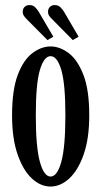

<svg xmlns="http://www.w3.org/2000/svg" viewBox="-20 -708 392 740"><path d="M175 11Q136.5 11 102.8 -20.2Q69 -51.5 47.8 -112.8Q26.5 -174 26.5 -263.5Q26.5 -361.5 48.5 -419.5Q70.5 -477.5 104.8 -503.2Q139 -529 175 -529Q210.5 -529 244.8 -503.2Q279 -477.5 301.5 -419.5Q324 -361.5 324 -263.5Q324 -174 302.5 -112.8Q281 -51.5 247 -20.2Q213 11 175 11ZM175 -27.5Q200.5 -27.5 216.2 -84Q232 -140.5 232 -263.5Q232 -385.5 216.2 -438.5Q200.5 -491.5 175 -491.5Q149.5 -491.5 133.8 -438.5Q118 -385.5 118 -263.5Q118 -140.5 133.8 -84Q149.5 -27.5 175 -27.5ZM260.5 -553.5 182 -633Q173.5 -641 169.2 -647.5Q165 -654 165 -662Q165 -674.5 172.5 -681.5Q180 -688.5 190.5 -688.5Q204.5 -688.5 212.5 -680.5Q220.5 -672.5 226.5 -663L283 -566.5ZM163 -553.5 84 -633Q76 -641 71.8 -647.5Q67.5 -654 67.5 -662Q67.5 -674.5 75 -681.5Q82.5 -688.5 93 -688.5Q107 -688.5 115 -680.5Q123 -672.5 129 -663L185.5 -566.5Z"/></svg>

Font: Imbue 10pt Medium
Style: Regular
Weight: 500
Designer: Tyler Finck
Foundry: Etcetera Type Company
Version: Version 1.102; ttfautohint (v1.8.3)